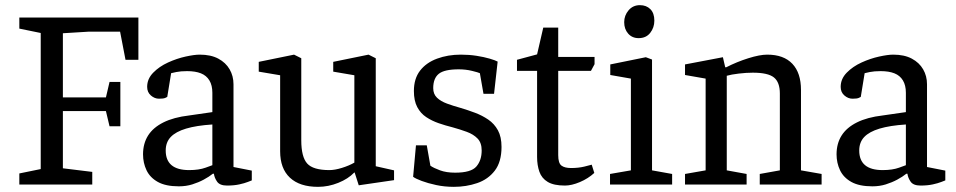

<svg xmlns="http://www.w3.org/2000/svg" viewBox="-20 -716 3708 745"><path d="M55 0V-43L138 -60V-588L55 -605V-648H517V-484H467L446 -593H322L224 -587V-338H391L405 -398H447V-226H405L391 -285H224V-63L338 -49V0Z M674 7Q623 7 592.5 -10Q562 -27 548.5 -55.5Q535 -84 535 -117Q535 -159 554.5 -190Q574 -221 614 -241Q654 -261 714 -268L804 -281V-356Q804 -385 792.5 -404Q781 -423 759.5 -431.5Q738 -440 706 -440Q681 -440 664 -436.5Q647 -433 644 -432L629 -340Q628 -339 621 -336Q614 -333 597 -333Q580 -333 565.5 -345.5Q551 -358 551 -379Q551 -410 574.5 -434Q598 -458 632 -473.5Q666 -489 700 -496.5Q734 -504 755 -504Q798 -504 827 -488.5Q856 -473 871 -447Q886 -421 886 -389V-68L957 -54V-16Q954 -15 941.5 -10Q929 -5 908.5 -0.5Q888 4 861 4Q833 4 822.5 -11Q812 -26 810 -42H806Q791 -30 770.5 -19Q750 -8 726 -0.5Q702 7 674 7ZM714 -56Q752 -56 778 -65.5Q804 -75 804 -75V-233Q742 -229 702 -217Q662 -205 642.5 -184.5Q623 -164 623 -132Q623 -56 714 -56Z M1214 9Q1143 9 1105 -26.5Q1067 -62 1067 -129V-424L984 -438V-476L1121 -504L1149 -490V-172Q1149 -107 1172 -81.5Q1195 -56 1258 -56Q1279 -56 1306.5 -64.5Q1334 -73 1355 -85V-424L1273 -438V-476L1410 -504L1438 -490V-71L1509 -55V-17L1372 3L1356 -47L1354 -46Q1331 -22 1292.5 -6.5Q1254 9 1214 9Z M1741 9Q1705 9 1672.5 2Q1640 -5 1616 -14Q1592 -23 1583 -30L1594 -152H1636L1650 -73Q1663 -64 1687.5 -55Q1712 -46 1746 -46Q1808 -46 1828.5 -70Q1849 -94 1849 -132Q1849 -162 1833 -178.5Q1817 -195 1791 -204.5Q1765 -214 1736 -222Q1708 -229 1682 -238Q1656 -247 1634 -261.5Q1612 -276 1599 -300.5Q1586 -325 1586 -363Q1586 -411 1610 -442Q1634 -473 1676 -488.5Q1718 -504 1768 -504Q1800 -504 1829 -499.5Q1858 -495 1880 -488.5Q1902 -482 1911 -477L1897 -352H1856L1842 -432Q1836 -435 1811.5 -441Q1787 -447 1760 -447Q1704 -447 1682.5 -429.5Q1661 -412 1661 -374Q1661 -351 1675.5 -337Q1690 -323 1714.5 -314Q1739 -305 1768 -297Q1795 -289 1823 -278.5Q1851 -268 1874.5 -252Q1898 -236 1912 -210.5Q1926 -185 1926 -146Q1926 -88 1900 -54Q1874 -20 1831.5 -5.5Q1789 9 1741 9Z M2172 4Q2129 4 2105.5 -10Q2082 -24 2073 -49.5Q2064 -75 2064 -107V-441H1986V-484L2064 -505L2088 -609H2146V-495H2287V-467L2273 -441H2146V-114Q2146 -83 2158.5 -73.5Q2171 -64 2196 -64Q2224 -64 2247 -69.5Q2270 -75 2276 -77L2286 -45Q2262 -23 2230 -9.5Q2198 4 2172 4Z M2347 0V-41L2428 -55V-411L2348 -425V-466L2486 -494L2510 -485V-55L2588 -41V0ZM2458 -568Q2433 -568 2417.5 -585.5Q2402 -603 2402 -630Q2402 -656 2419 -676Q2436 -696 2463 -696Q2488 -696 2503.5 -680.5Q2519 -665 2519 -636Q2519 -609 2503 -588.5Q2487 -568 2458 -568Z M2638 0V-41L2718 -55V-411L2638 -425V-466L2785 -494L2794 -455H2798Q2839 -476 2883.5 -490Q2928 -504 2957 -504Q3021 -504 3054.5 -468.5Q3088 -433 3088 -367V-55L3168 -41V0H2928V-41L3006 -55V-353Q3006 -397 2983 -415.5Q2960 -434 2901 -434Q2876 -434 2846.5 -430.5Q2817 -427 2800 -422V-55L2877 -41V0Z M3365 7Q3314 7 3283.5 -10Q3253 -27 3239.5 -55.5Q3226 -84 3226 -117Q3226 -159 3245.5 -190Q3265 -221 3305 -241Q3345 -261 3405 -268L3495 -281V-356Q3495 -385 3483.5 -404Q3472 -423 3450.5 -431.5Q3429 -440 3397 -440Q3372 -440 3355 -436.5Q3338 -433 3335 -432L3320 -340Q3319 -339 3312 -336Q3305 -333 3288 -333Q3271 -333 3256.5 -345.5Q3242 -358 3242 -379Q3242 -410 3265.5 -434Q3289 -458 3323 -473.5Q3357 -489 3391 -496.5Q3425 -504 3446 -504Q3489 -504 3518 -488.5Q3547 -473 3562 -447Q3577 -421 3577 -389V-68L3648 -54V-16Q3645 -15 3632.5 -10Q3620 -5 3599.5 -0.5Q3579 4 3552 4Q3524 4 3513.5 -11Q3503 -26 3501 -42H3497Q3482 -30 3461.5 -19Q3441 -8 3417 -0.5Q3393 7 3365 7ZM3405 -56Q3443 -56 3469 -65.5Q3495 -75 3495 -75V-233Q3433 -229 3393 -217Q3353 -205 3333.5 -184.5Q3314 -164 3314 -132Q3314 -56 3405 -56Z"/></svg>

Font: Faustina
Style: Regular
Weight: 400
Designer: Alfonso Garcia
Foundry: http://www.omnibus-type.com
Version: Version 1.200